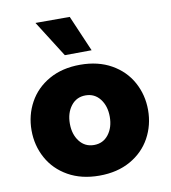

<svg xmlns="http://www.w3.org/2000/svg" viewBox="-87 -854 835 938"><g transform="rotate(-10 331.0 -384.5)"><path d="M399 -600 266 -599 152 -779H322ZM42 -265Q42 -340 76.5 -403Q111 -466 176.5 -503Q242 -540 331 -540Q420 -540 485.5 -503Q551 -466 585.5 -403Q620 -340 620 -265Q620 -190 585.5 -127Q551 -64 485.5 -27Q420 10 331 10Q242 10 176.5 -27Q111 -64 76.5 -127Q42 -190 42 -265ZM430 -265Q430 -318 403 -353Q376 -388 331 -388Q286 -388 259 -353Q232 -318 232 -265Q232 -212 259 -177Q286 -142 331 -142Q376 -142 403 -177Q430 -212 430 -265Z"/></g></svg>

Font: Be Vietnam Black
Style: Regular
Weight: 900
Designer: Lam Bao; Tony Le; Vietanh Nguyen
Foundry: Yellow Type Foundry
Version: Version 5.000